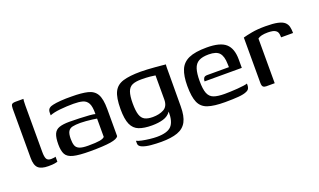

<svg xmlns="http://www.w3.org/2000/svg" viewBox="-68 -875 2259 1361"><g transform="rotate(-20 1061.5 -194.5)"><path d="M153 4Q100 4 77 -17.5Q54 -39 54 -94V-465Q54 -488 60.5 -496.5Q67 -505 91 -505H149Q148 -503 147 -489Q146 -475 146 -456V-106Q146 -69 154.5 -53Q163 -37 189 -37Q197 -37 208.5 -38.5Q220 -40 223 -42V-4Q216 -2 201.5 1Q187 4 153 4Z M468 6Q385 6 342.5 -4.5Q300 -15 285.5 -41.5Q271 -68 271 -117Q271 -167 282.5 -194Q294 -221 322.5 -231Q351 -241 399 -241Q433 -241 474 -239.5Q515 -238 548.5 -235.5Q582 -233 592 -229Q593 -285 579.5 -310.5Q566 -336 538.5 -343.5Q511 -351 470 -351Q419 -351 369.5 -346Q320 -341 291 -329V-348Q291 -371 303.5 -381Q316 -391 334 -394Q354 -399 393.5 -402Q433 -405 476 -404Q550 -404 596 -393Q642 -382 662.5 -346Q683 -310 683 -234V-30Q674 -11 622 -2.5Q570 6 468 6ZM468 -36Q528 -36 555.5 -41Q583 -46 592 -57V-195Q583 -197 560 -200Q537 -203 512 -205Q487 -207 470 -207Q433 -207 410.5 -202Q388 -197 377.5 -179Q367 -161 367 -123Q367 -92 374 -73Q381 -54 402.5 -45Q424 -36 468 -36Z M964 116Q926 116 887.5 112.5Q849 109 823 98.5Q797 88 797 68V47Q810 54 836.5 59.5Q863 65 893.5 68.5Q924 72 947 72Q1027 72 1057 39.5Q1087 7 1086 -68Q1065 -38 1028 -27Q991 -16 942 -16Q883 -16 845 -30.5Q807 -45 789 -85Q771 -125 771 -201Q771 -287 792 -329.5Q813 -372 862.5 -387Q912 -402 995 -402Q1016 -402 1045 -400.5Q1074 -399 1102.5 -396.5Q1131 -394 1152.5 -392Q1174 -390 1182 -389Q1180 -384 1180 -359Q1180 -334 1180 -311L1179 -74Q1179 0 1157 41Q1135 82 1087.5 99Q1040 116 964 116ZM968 -70Q1017 -70 1051 -88.5Q1085 -107 1086 -157V-341Q1077 -343 1048 -346Q1019 -349 981 -349Q938 -349 913 -338Q888 -327 877 -296.5Q866 -266 866 -210Q866 -153 876 -123Q886 -93 908.5 -81.5Q931 -70 968 -70Z M1485 6Q1403 6 1356.5 -9.5Q1310 -25 1291 -68Q1272 -111 1272 -194Q1272 -268 1291 -314Q1310 -360 1358 -381.5Q1406 -403 1494 -403Q1595 -403 1637 -365.5Q1679 -328 1679 -246V-182H1398Q1398 -197 1405 -207.5Q1412 -218 1431 -218H1595L1594 -244Q1593 -300 1570.5 -326Q1548 -352 1490 -352Q1442 -352 1415 -337Q1388 -322 1377 -288Q1366 -254 1366 -196Q1366 -135 1378.5 -103.5Q1391 -72 1420.5 -61Q1450 -50 1503 -50Q1521 -50 1547 -51Q1573 -52 1600 -54Q1627 -56 1647.5 -59Q1668 -62 1675 -65V-51Q1675 -40 1670 -29Q1665 -18 1649 -11Q1628 -1 1587 2.5Q1546 6 1485 6Z M1861 0H1797Q1782 0 1774 -7.5Q1766 -15 1766 -38V-379Q1790 -386 1833 -394Q1876 -402 1936 -402Q1995 -402 2029 -394.5Q2063 -387 2079 -372.5Q2095 -358 2100 -337.5Q2105 -317 2105 -290H2015L2014 -304Q2013 -328 2001 -338.5Q1989 -349 1972 -352Q1955 -355 1938 -355Q1883 -355 1861 -337Z"/></g></svg>

Font: Genos Medium
Style: Regular
Weight: 500
Designer: Robert E. Leuschke
Foundry: Robert E. Leuschke
Version: Version 1.010; ttfautohint (v1.8.3)